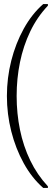

<svg xmlns="http://www.w3.org/2000/svg" viewBox="-20 -823 256 946"><path d="M14 -350Q14 -439 35.5 -524Q57 -609 97 -681.5Q137 -754 193 -803H216V-795Q163 -739 129 -668Q95 -597 78.5 -516.5Q62 -436 62 -350Q62 -264 78.5 -183.5Q95 -103 129 -32.5Q163 38 216 95V103H193Q137 54 97 -18.5Q57 -91 35.5 -176Q14 -261 14 -350Z"/></svg>

Font: Phudu Light ExtraBold
Style: Regular
Weight: 800
Version: Version 1.005;gftools[0.9.23]